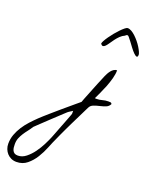

<svg xmlns="http://www.w3.org/2000/svg" viewBox="-574 -846 1178 1515"><g transform="rotate(20 15.0 -88.5)"><path d="M-348.6 444.3Q-348.6 403.3 -335 366.2Q-321.3 329.1 -299.8 295.9Q-278.3 262.7 -251 232.9Q-223.6 203.1 -196.3 176.8Q-186.5 167 -165 147.9Q-143.6 128.9 -116.2 105Q-88.9 81.1 -58.6 55.2Q-28.3 29.3 -0.5 5.9Q27.3 -17.6 49.3 -36.1Q71.3 -54.7 82 -63.5Q85 -73.2 92.8 -92.8Q100.6 -112.3 110.8 -137.7Q121.1 -163.1 131.8 -190.4Q142.6 -217.8 152.8 -242.7Q163.1 -267.6 171.4 -287.1Q179.7 -306.6 183.6 -316.4Q188.5 -328.1 195.8 -341.3Q203.1 -354.5 212.4 -366.2Q221.7 -377.9 233.9 -385.7Q246.1 -393.6 260.7 -393.6Q260.7 -362.3 250.5 -324.2Q240.2 -286.1 225.6 -249Q210.9 -211.9 195.8 -179.7Q180.7 -147.5 170.9 -127Q172.9 -127 177.2 -126.5Q181.6 -126 183.6 -126Q209 -126 231.9 -132.8Q254.9 -139.6 280.3 -139.6Q288.1 -139.6 297.4 -138.7Q306.6 -137.7 309.6 -127Q298.8 -105.5 276.4 -96.7Q253.9 -87.9 228 -82Q202.1 -76.2 179.2 -67.4Q156.2 -58.6 146.5 -38.1Q140.6 -26.4 128.4 -1.5Q116.2 23.4 101.1 54.2Q85.9 85 68.8 119.6Q51.8 154.3 37.1 185.5Q22.5 216.8 10.7 242.2Q-1 267.6 -5.9 279.3Q-22.5 314.5 -41.5 362.3Q-60.5 410.2 -87.4 453.6Q-114.3 497.1 -151.4 527.3Q-188.5 557.6 -240.2 557.6Q-264.6 557.6 -284.7 548.3Q-304.7 539.1 -318.8 523.4Q-333 507.8 -340.8 487.3Q-348.6 466.8 -348.6 444.3ZM-298.8 428.7Q-298.8 443.4 -297.4 457Q-295.9 470.7 -290.5 481.9Q-285.2 493.2 -274.9 500Q-264.6 506.8 -246.1 506.8Q-210 506.8 -177.7 481Q-145.5 455.1 -119.6 419.4Q-93.8 383.8 -74.2 344.7Q-54.7 305.7 -43.9 279.3Q-37.1 262.7 -28.3 239.7Q-19.5 216.8 -9.8 191.4Q0 166 9.8 141.1Q19.5 116.2 26.9 96.7Q34.2 77.1 39.1 64.5Q43.9 51.8 43.9 50.8V25.4Q42 27.3 36.1 30.8Q30.3 34.2 24.4 38.1Q18.6 42 13.2 45.4Q7.8 48.8 5.9 50.8Q-2 57.6 -19 73.7Q-36.1 89.8 -57.1 109.4Q-78.1 128.9 -101.6 150.9Q-125 172.9 -146 192.9Q-167 212.9 -184.1 229Q-201.2 245.1 -209 252.9Q-222.7 275.4 -238.3 294.9Q-253.9 314.5 -267.1 335Q-280.3 355.5 -289.6 377.9Q-298.8 400.4 -298.8 428.7ZM70.3 -548.8Q70.3 -556.6 79.6 -573.7Q88.9 -590.8 103.5 -611.8Q118.2 -632.8 136.2 -654.8Q154.3 -676.8 171.4 -694.3Q188.5 -711.9 203.1 -723.6Q217.8 -735.4 225.6 -735.4Q241.2 -735.4 258.3 -725.6Q275.4 -715.8 292.5 -699.7Q309.6 -683.6 325.2 -664.6Q340.8 -645.5 352.5 -626.5Q364.3 -607.4 371.6 -591.3Q378.9 -575.2 378.9 -566.4Q377.9 -545.9 367.7 -547.9Q357.4 -549.8 342.8 -564.5Q328.1 -579.1 311.5 -601.1Q294.9 -623 280.3 -643.1Q265.6 -663.1 254.9 -674.8Q244.1 -686.5 242.2 -680.7Q235.4 -680.7 232.9 -678.7Q230.5 -676.8 225.6 -671.9Q205.1 -663.1 188 -646.5Q170.9 -629.9 157.2 -611.3Q143.6 -592.8 131.8 -575.2Q120.1 -557.6 109.9 -546.9Q99.6 -536.1 89.8 -535.2Q80.1 -534.2 70.3 -548.8Z"/></g></svg>

Font: La Belle Aurore
Style: Regular
Weight: 400
Version: Version 1.001 2001